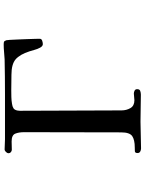

<svg xmlns="http://www.w3.org/2000/svg" viewBox="108 -888 784 1040"><g transform="rotate(-90 500.0 -368.0)"><path d="M810 -545Q810 -535 799.5 -531.5Q789 -528 781 -528Q770 -528 762 -542.5Q754 -557 749.5 -574.5Q745 -592 742 -600Q725 -653 698.5 -675.5Q672 -698 615 -698Q594 -698 573 -698.5Q552 -699 531 -699Q513 -699 494.5 -698.5Q476 -698 458 -695Q443 -693 433.5 -687Q424 -681 421 -664Q420 -659 420 -653Q420 -647 420 -641Q420 -507 421 -372Q422 -237 422 -102Q422 -75 434.5 -53.5Q447 -32 477 -32Q486 -32 495 -33.5Q504 -35 513 -35Q521 -35 529 -31Q537 -27 537 -17Q537 -4 527.5 -0.5Q518 3 507 3Q470 3 434 2Q398 1 361 1Q325 1 288.5 2.5Q252 4 216 4Q207 4 199 -0.5Q191 -5 191 -15Q191 -29 201 -29.5Q211 -30 221 -30Q263 -30 283 -44Q303 -58 303 -104Q303 -235 303.5 -366.5Q304 -498 304 -629Q304 -658 296 -677.5Q288 -697 254 -697Q243 -697 231.5 -696.5Q220 -696 209 -696Q202 -696 196 -701Q190 -706 190 -713Q190 -721 197 -728Q204 -735 211 -735Q225 -735 238.5 -734Q252 -733 265 -733H511Q558 -733 605 -733.5Q652 -734 698 -735Q718 -736 738.5 -738Q759 -740 779 -740Q784 -740 788.5 -739.5Q793 -739 797 -736Q800 -731 802 -726Q803 -724 804 -707Q805 -690 806 -665.5Q807 -641 808 -615.5Q809 -590 809.5 -570.5Q810 -551 810 -545Z"/></g></svg>

Font: Kaisei Tokumin Medium
Style: Regular
Weight: 500
Designer: Font-Kai, 金井和夫
Foundry: KAZUO KANAI
Version: Version 5.003